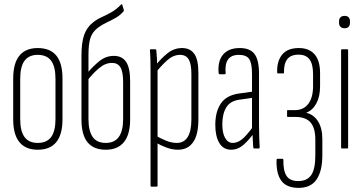

<svg xmlns="http://www.w3.org/2000/svg" viewBox="-20 -720 1763 931"><path d="M163 6Q104 6 74 -31Q44 -68 44 -141V-339Q44 -413 74 -450Q104 -487 163 -487Q223 -487 253 -450.5Q283 -414 283 -339V-141Q283 -68 253 -31Q223 6 163 6ZM163 -27Q207 -27 228 -55.5Q249 -84 249 -142V-338Q249 -397 228 -425.5Q207 -454 163 -454Q120 -454 99 -425.5Q78 -397 78 -338V-142Q78 -84 99 -55.5Q120 -27 163 -27Z M493 6Q434 6 404.5 -30Q375 -66 375 -141V-451Q375 -513 388 -550.5Q401 -588 432 -612Q451 -627 473.5 -637Q496 -647 520 -660.5Q544 -674 567 -698Q569 -700 570.5 -699.5Q572 -699 573 -696L580 -673Q582 -668 579 -665Q563 -646 541 -633.5Q519 -621 496.5 -610.5Q474 -600 454 -585Q428 -565 418.5 -536Q409 -507 409 -454V-142Q409 -86 429 -56.5Q449 -27 493 -27Q536 -27 556.5 -56.5Q577 -86 577 -142V-322Q577 -372 564 -393.5Q551 -415 523 -415Q491 -415 461 -390Q431 -365 404 -330L402 -364Q432 -400 463 -424.5Q494 -449 532 -449Q572 -449 591.5 -420Q611 -391 611 -326V-141Q611 -68 581 -31Q551 6 493 6Z M843 6Q816 6 788.5 -4Q761 -14 737 -28L736 -62Q760 -48 786 -37.5Q812 -27 838 -27Q872 -27 890 -55.5Q908 -84 908 -141V-362Q908 -410 895 -432Q882 -454 853 -454Q820 -454 790.5 -427.5Q761 -401 733 -365L732 -400Q761 -437 792.5 -462Q824 -487 863 -487Q902 -487 922 -459Q942 -431 942 -366V-141Q942 -67 916.5 -30.5Q891 6 843 6ZM714 185Q710 185 710 180V-370Q710 -400 709.5 -426.5Q709 -453 707 -475Q706 -481 711 -481H732Q737 -481 738 -476Q740 -457 741 -435.5Q742 -414 742 -400L744 -389V180Q744 185 739 185Z M1213 0Q1209 0 1208 -5Q1206 -30 1205 -55.5Q1204 -81 1204 -95L1202 -98V-361Q1202 -413 1188.5 -433.5Q1175 -454 1138 -454Q1102 -454 1086 -432Q1070 -410 1074 -365Q1074 -360 1069 -360H1046Q1041 -360 1040 -366Q1035 -423 1061 -454.5Q1087 -486 1139 -487Q1191 -488 1213.5 -459Q1236 -430 1236 -362V-114Q1236 -82 1237 -54.5Q1238 -27 1239 -6Q1239 0 1235 0ZM1101 6Q1063 6 1043.5 -26.5Q1024 -59 1024 -115Q1024 -179 1051.5 -219Q1079 -259 1142 -267L1207 -276V-246L1144 -237Q1098 -232 1078 -200.5Q1058 -169 1058 -117Q1058 -75 1071.5 -51Q1085 -27 1109 -27Q1130 -27 1151.5 -43Q1173 -59 1208 -107L1209 -71Q1175 -27 1151.5 -10.5Q1128 6 1101 6Z M1425 191Q1368 190 1343.5 155.5Q1319 121 1321 56Q1321 50 1325 50H1351Q1354 50 1354 55Q1353 108 1369.5 133Q1386 158 1426 158Q1469 158 1489 129Q1509 100 1509 34V-43Q1509 -99 1486 -126Q1463 -153 1412 -153H1375Q1373 -153 1372.5 -154.5Q1372 -156 1372 -158V-181Q1372 -184 1372.5 -185Q1373 -186 1375 -186H1410Q1452 -186 1475 -216.5Q1498 -247 1498 -302V-360Q1498 -409 1481 -432Q1464 -455 1428 -455Q1390 -455 1373 -433Q1356 -411 1357 -368Q1357 -366 1356.5 -365Q1356 -364 1354 -364H1328Q1324 -364 1324 -369Q1322 -423 1348 -455Q1374 -487 1429 -487Q1479 -487 1505.5 -456.5Q1532 -426 1532 -366V-301Q1532 -253 1514.5 -219.5Q1497 -186 1466 -174V-173Q1502 -164 1522.5 -131Q1543 -98 1543 -46V33Q1543 110 1514.5 151Q1486 192 1425 191Z M1638 0Q1634 0 1634 -5V-476Q1634 -481 1638 -481H1663Q1668 -481 1668 -476V-5Q1668 0 1663 0ZM1651 -583Q1638 -583 1631 -590Q1624 -597 1624 -610V-617Q1624 -629 1631 -636Q1638 -643 1651 -643Q1664 -643 1670.5 -636Q1677 -629 1677 -617V-610Q1677 -597 1670.5 -590Q1664 -583 1651 -583Z"/></svg>

Font: Sofia Sans Extra Condensed ExtraLight
Style: Regular
Weight: 250
Designer: Botio Nikoltchev, Ani Petrova
Foundry: lettersoup
Version: Version 4.101